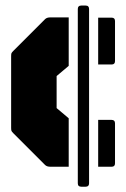

<svg xmlns="http://www.w3.org/2000/svg" viewBox="-20 -614 464 707"><path d="M166 0Q152.5 0 146 -6.5L29 -123.5Q23.5 -129 22.2 -132.2Q21 -135.5 21 -143.5V-406.5Q21 -415 22.2 -418Q23.5 -421 29 -426.5L146 -543.5Q152.5 -550 166 -550H233V-371.5L188.5 -334V-216L233 -178.5V0ZM341.5 0V-172.5H391Q403.5 -172.5 403.5 -160V-12.5Q403.5 0 391 0ZM279 73.5Q266.5 73.5 266.5 61V-581Q266.5 -593.5 279 -593.5H295.5Q308 -593.5 308 -581V61Q308 73.5 295.5 73.5ZM341.5 -376.5V-549H391Q403.5 -549 403.5 -536.5V-389Q403.5 -376.5 391 -376.5Z"/></svg>

Font: Jaro 24pt
Style: Regular
Weight: 400
Designer: Agyei Archer, Celine Hurka, Mirko Velimirović
Version: Version 1.000